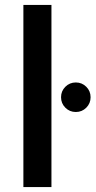

<svg xmlns="http://www.w3.org/2000/svg" viewBox="-20 -760 388 780"><path d="M75 -740H189V0H75ZM228 -365Q228 -390 245.5 -407.5Q263 -425 288 -425Q313 -425 330.5 -407.5Q348 -390 348 -365Q348 -340 330.5 -322.5Q313 -305 288 -305Q263 -305 245.5 -322.5Q228 -340 228 -365Z"/></svg>

Font: Poppins Medium A&M
Style: Regular
Weight: 500
Designer: Ninad Kale (Devanagari), Jonny Pinhorn (Latin)
Foundry: Indian Type Foundry
Version: 4.004